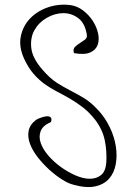

<svg xmlns="http://www.w3.org/2000/svg" viewBox="-20 -777 532 800"><path d="M284.2 -7.8Q264.6 -12.7 238.3 -29.3Q211.9 -45.9 186 -69.3Q160.2 -92.8 138.2 -120.6Q116.2 -148.4 105.5 -176.3Q94.7 -204.1 99.1 -230.5Q103.5 -256.8 129.9 -277.3Q133.8 -280.3 146 -285.2Q158.2 -290 170.4 -292Q182.6 -293.9 189.9 -289.1Q197.3 -284.2 192.4 -268.6Q158.2 -253.9 149.4 -230.5Q140.6 -207 149.9 -180.7Q159.2 -154.3 182.1 -127.9Q205.1 -101.6 234.4 -80.6Q263.7 -59.6 295.4 -45.9Q327.1 -32.2 354.5 -32.2Q381.8 -32.2 400.9 -47.4Q419.9 -62.5 422.9 -99.6Q425.8 -147.5 416.5 -192.4Q407.2 -237.3 377 -277.3Q351.6 -309.6 324.7 -330.1Q297.9 -350.6 271 -366.2Q244.1 -381.8 217.3 -395.5Q190.4 -409.2 165.5 -427.2Q140.6 -445.3 119.1 -470.2Q97.7 -495.1 80.1 -533.2Q57.6 -583 66.9 -626.5Q76.2 -669.9 106 -700.7Q135.7 -731.4 180.2 -746.6Q224.6 -761.7 272.5 -755.9Q301.8 -752 326.2 -733.4Q350.6 -714.8 366.7 -689.9Q382.8 -665 388.7 -637.7Q394.5 -610.4 386.7 -589.4Q378.9 -568.4 355 -558.1Q331.1 -547.9 288.1 -555.7Q283.2 -572.3 292 -581.1Q300.8 -589.8 312.5 -597.2Q324.2 -604.5 334 -611.8Q343.8 -619.1 341.8 -632.8Q334 -680.7 305.7 -701.7Q277.3 -722.7 242.7 -722.2Q208 -721.7 174.8 -702.6Q141.6 -683.6 123.5 -651.4Q105.5 -619.1 110.4 -576.7Q115.2 -534.2 157.2 -486.3Q188.5 -450.2 216.8 -432.1Q245.1 -414.1 272.9 -399.9Q300.8 -385.7 330.1 -368.2Q359.4 -350.6 391.6 -315.4Q418.9 -285.2 437.5 -246.6Q456.1 -208 462.4 -168.5Q468.8 -128.9 462.4 -93.3Q456.1 -57.6 435.1 -33.2Q414.1 -8.8 377 -0.5Q339.8 7.8 284.2 -7.8Z"/></svg>

Font: Give You Glory
Style: Regular
Weight: 400
Designer: Kimberly Geswein
Foundry: Kimberly Geswein
Version: Version 1.002